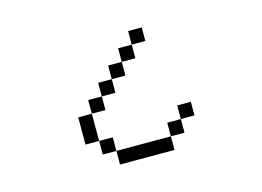

<svg xmlns="http://www.w3.org/2000/svg" viewBox="-80 -769 1160 851"><g transform="rotate(-15 500.0 -344.0)"><path d="M750 -187.5V-250H687.5V-187.5H625V-125H375V-62.5H625V-125H687.5V-187.5ZM625 -562.5V-625H562.5V-562.5H500V-500H437.5V-437.5H375V-375H312.5V-312.5H250Q250 -312.5 250 -187.5H312.5V-125H375V-187.5H312.5Q312.5 -187.5 312.5 -312.5H375V-375H437.5V-437.5H500V-500H562.5V-562.5Z"/></g></svg>

Font: UnifontExMono
Style: Regular
Weight: 500
Version: Version 15.0.06